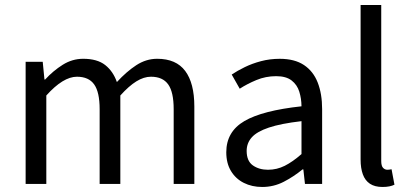

<svg xmlns="http://www.w3.org/2000/svg" viewBox="-20 -732 1628 764"><path d="M82 0V-486.1H150L156.9 -415.6H159.6Q191.5 -450.3 229.5 -474.2Q267.5 -498.1 310.9 -498.1Q367 -498.1 398.6 -473.2Q430.2 -448.2 445.1 -405.5Q483.1 -446.9 522.2 -472.5Q561.4 -498.1 605.4 -498.1Q680.9 -498.1 717.1 -449.5Q753.3 -401 753.3 -308V0H671.1V-297.4Q671.1 -365.6 649.3 -396.1Q627.5 -426.7 580.6 -426.7Q552.4 -426.7 522.5 -408.2Q492.7 -389.7 458.8 -352V0H376.5V-297.4Q376.5 -365.6 354.7 -396.1Q333 -426.7 286.1 -426.7Q231.3 -426.7 164.3 -352V0Z M1023.3 12Q982.6 12 950.2 -4.3Q917.8 -20.5 899.1 -51.5Q880.4 -82.4 880.4 -126.2Q880.4 -208 952.4 -250.2Q1024.4 -292.3 1179.7 -309Q1179.5 -339.5 1171 -367Q1162.5 -394.6 1140.5 -411.7Q1118.4 -428.9 1078.9 -428.9Q1037.1 -428.9 1000.1 -413.4Q963 -397.9 933.9 -379L902 -435.4Q924.3 -450.4 954 -464.9Q983.7 -479.4 1018.9 -488.7Q1054.1 -498 1093.1 -498Q1152.2 -498 1189.4 -473.3Q1226.6 -448.6 1244.2 -403.6Q1261.8 -358.6 1261.8 -297.7V0H1193.5L1187.1 -57.9H1183.8Q1148.7 -29.1 1108.8 -8.5Q1068.9 12 1023.3 12ZM1046.2 -56.5Q1081.6 -56.5 1113.1 -72.3Q1144.6 -88.1 1179.7 -118.9V-249.9Q1098 -240.4 1050.3 -224.5Q1002.6 -208.6 982 -185.6Q961.5 -162.7 961.5 -131.5Q961.5 -91.2 986.3 -73.8Q1011.1 -56.5 1046.2 -56.5Z M1502.1 12Q1471.2 12 1451.9 -0.9Q1432.6 -13.9 1423.8 -38.3Q1414.9 -62.7 1414.9 -97.4V-712.2H1497V-91.4Q1497 -71.7 1504.3 -64.1Q1511.5 -56.5 1521.5 -56.5Q1525.1 -56.5 1528.6 -57Q1532.1 -57.5 1538.1 -58.5L1549.6 2.9Q1541.2 7.2 1529.3 9.6Q1517.5 12 1502.1 12Z"/></svg>

Font: Source Sans 3 Variable
Style: Regular
Weight: 200
Designer: Paul D. Hunt
Foundry: Adobe Systems Incorporated
Version: Version 3.026